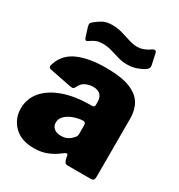

<svg xmlns="http://www.w3.org/2000/svg" viewBox="-179 -869 930 998"><g transform="rotate(30 286.5 -369.5)"><path d="M314 -42Q287 -20 251.5 -5Q216 10 169 10Q94 10 51.5 -32Q9 -74 9 -136Q9 -195 46.5 -239Q84 -283 153 -307.5Q222 -332 316 -332H323Q327 -332 332.5 -334.5Q338 -337 338 -346V-363Q338 -391 323.5 -406Q309 -421 279 -421Q258 -421 236 -411.5Q214 -402 201 -374Q197 -366 192.5 -363.5Q188 -361 174 -363L43 -389Q36 -391 32.5 -396.5Q29 -402 36 -421Q59 -485 124.5 -512.5Q190 -540 288 -540Q381 -540 433 -519Q485 -498 506.5 -461Q528 -424 528 -375V-27Q528 -12 523.5 -6Q519 0 505 0H368Q355 0 349.5 -10.5Q344 -21 342 -35L341 -42Q338 -62 314 -42ZM338 -224Q338 -242 323 -242H319Q307 -242 287.5 -237.5Q268 -233 249 -223.5Q230 -214 216.5 -199Q203 -184 203 -163Q203 -142 218 -129Q233 -116 260 -116Q280 -116 293.5 -122Q307 -128 315 -135Q324 -143 331 -151.5Q338 -160 338 -171V-224ZM472 -639Q456 -628 429.5 -618.5Q403 -609 372 -609Q343 -609 316.5 -617Q290 -625 264.5 -632.5Q239 -640 210 -640Q189 -640 174 -634.5Q159 -629 139 -615Q131 -609 125.5 -610Q120 -611 116 -623L99 -677Q97 -685 96.5 -691.5Q96 -698 107 -708Q126 -724 148 -736.5Q170 -749 205 -749Q237 -749 266 -740.5Q295 -732 321.5 -723.5Q348 -715 371 -715Q395 -715 415 -724Q435 -733 448 -743Q456 -748 463 -746.5Q470 -745 472 -734L486 -669Q490 -652 472 -639Z"/></g></svg>

Font: Libre Franklin Thin Black
Style: Regular
Weight: 900
Version: Version 3.000